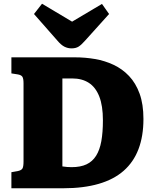

<svg xmlns="http://www.w3.org/2000/svg" viewBox="-20 -1008 826 1028"><path d="M41 0V-86L75 -92Q94 -96 100 -105.5Q106 -115 106 -144V-562Q106 -588 99.5 -597.5Q93 -607 73 -610L41 -615V-701H382Q436 -701 488.5 -692Q541 -683 588 -661Q635 -639 671 -601Q707 -563 727.5 -506.5Q748 -450 748 -371Q748 -279 721.5 -209.5Q695 -140 642 -93.5Q589 -47 508 -23.5Q427 0 318 0ZM363 -113Q411 -113 443 -128Q475 -143 494.5 -174Q514 -205 522.5 -252Q531 -299 531 -364Q531 -442 511.5 -491.5Q492 -541 455.5 -564.5Q419 -588 367 -588H314V-117Q327 -115 339 -114Q351 -113 363 -113ZM363 -749Q343 -749 325 -758Q307 -767 286 -792L162 -933L205 -988L366 -892L526 -987L564 -933L437 -792Q416 -768 401 -758.5Q386 -749 363 -749Z"/></svg>

Font: Literata ExtraBold
Style: Regular
Weight: 800
Designer: Latin by Veronika Burian and Jose Scaglione. Greek by Irene Vlachou. Cyrillic by Vera Evstafieva.
Foundry: TypeTogether
Version: Version 3.103;gftools[0.9.29]